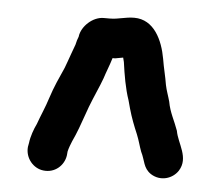

<svg xmlns="http://www.w3.org/2000/svg" viewBox="-40 -737 608 529"><g transform="rotate(5 264.0 -472.5)"><path d="M244 -685H227C197 -685 167 -657 163 -629V-628C160 -621 158 -614 156 -605C150 -588 144 -573 139 -558L132 -539C119 -510 107 -484 97 -453C89 -427 77 -401 69 -378C62 -364 54 -342 52 -324L50 -313C47 -282 70 -255 98 -252C130 -248 155 -271 159 -299L160 -310C162 -319 167 -332 170 -339C181 -362 191 -390 200 -416C210 -446 222 -472 234 -501L241 -519C247 -538 255 -557 261 -577H268L290 -581C291 -576 292 -572 293 -569C298 -533 304 -497 315 -465L321 -443C328 -418 337 -395 346 -374C353 -357 356 -343 362 -327C374 -303 372 -283 394 -268C422 -250 455 -261 470 -284C494 -322 461 -358 455 -393C446 -419 432 -442 427 -471C423 -486 417 -501 414 -516C410 -541 404 -562 400 -587C391 -638 366 -693 311 -693C286 -693 268 -685 244 -685Z"/></g></svg>

Font: Electronic
Style: ExHv
Weight: 900
Version: Version 1.011